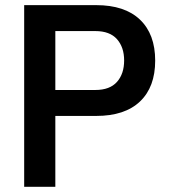

<svg xmlns="http://www.w3.org/2000/svg" viewBox="-20 -717 663 737"><path d="M192.4 0H72.8V-697.3H349.1Q459 -697.3 517.3 -641.6Q575.7 -585.9 575.7 -484.4Q575.7 -382.8 517.3 -327.4Q459 -272 349.1 -272H192.4ZM192.4 -597.7V-371.6H346.2Q401.4 -371.6 429 -402.6Q456.5 -433.6 456.5 -484.9Q456.5 -535.6 429 -566.7Q401.4 -597.7 346.2 -597.7Z"/></svg>

Font: Estedad-FD SemiBold
Style: Regular
Weight: 600
Designer: Amin Abedi
Version: Version 7.3